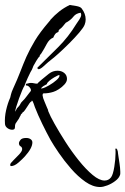

<svg xmlns="http://www.w3.org/2000/svg" viewBox="-23 -510 503 771"><path d="M82 44Q93 44 100 49Q107 54 107 62Q107 85 76 119Q68 128 51.5 142.5Q35 157 21 157Q18 157 18 151Q18 146 30 134.5Q42 123 54 110Q66 97 66 89Q66 81 59.5 77.5Q53 74 53 64Q53 60 59 52Q65 44 82 44ZM379 241Q350 241 320 220Q290 199 262.5 167.5Q235 136 213.5 104.5Q192 73 180 52Q164 23 146.5 -13Q129 -49 117 -80Q116 -83 112 -94.5Q108 -106 105 -106Q104 -106 104 -103Q100 -102 95.5 -95.5Q91 -89 86 -81Q83 -77 78 -69Q73 -61 68 -59Q66 -54 63.5 -53Q61 -52 59 -45L57 -42Q54 -34 47 -25Q45 -22 43 -19Q41 -16 39 -13Q37 -8 37 1.5Q37 11 26 11Q16 11 7 4.5Q-2 -2 -3 -12Q-5 -39 1.5 -67.5Q8 -96 18 -118Q20 -125 20.5 -128.5Q21 -132 22 -134Q23 -138 24.5 -142Q26 -146 30 -155Q47 -192 58.5 -222Q70 -252 83 -282Q97 -313 117 -346.5Q137 -380 174 -423L179 -429V-430Q196 -449 215 -464Q234 -479 257 -490Q265 -489 282.5 -486Q300 -483 305 -476Q321 -455 321 -432Q321 -427 320 -421.5Q319 -416 317 -411Q313 -400 295.5 -379.5Q278 -359 255.5 -336.5Q233 -314 212.5 -295.5Q192 -277 181 -269Q180 -268 177 -265.5Q174 -263 171 -261Q164 -255 151.5 -243.5Q139 -232 131 -232Q130 -233 130 -233.5Q130 -234 130 -234Q130 -234 129 -234.5Q128 -235 127 -235V-238Q169 -279 210.5 -320.5Q252 -362 283 -413Q288 -420 295.5 -431.5Q303 -443 303 -450Q303 -454 302 -456L301 -459Q282 -456 272.5 -444Q263 -432 249 -423Q242 -419 241 -418.5Q240 -418 234 -410L230 -405Q226 -400 223.5 -398Q221 -396 216 -392Q211 -387 212 -382Q203 -379 198.5 -373Q194 -367 191 -359Q175 -353 164.5 -333Q154 -313 145 -299Q143 -295 139.5 -291.5Q136 -288 136 -283Q132 -281 123 -266Q114 -251 111 -245Q110 -242 108 -237Q106 -232 105 -230Q104 -229 99 -219.5Q94 -210 88.5 -197.5Q83 -185 79 -175.5Q75 -166 75 -165Q72 -161 66 -147Q60 -133 53.5 -115Q47 -97 42.5 -82Q38 -67 38 -62Q39 -62 41.5 -68Q44 -74 45 -75Q49 -79 52.5 -83Q56 -87 58 -91L59 -93Q62 -99 67 -103.5Q72 -108 76 -113Q78 -115 83.5 -122.5Q89 -130 95 -137.5Q101 -145 101 -145V-149Q101 -154 95 -160.5Q89 -167 81 -167V-173Q86 -174 91 -175.5Q96 -177 101 -177Q108 -177 114 -175.5Q120 -174 127 -174Q131 -179 135.5 -182.5Q140 -186 144 -190Q158 -202 173.5 -214Q189 -226 208 -226Q224 -226 235 -217Q246 -208 246 -193Q246 -182 236 -171Q226 -160 213.5 -152Q201 -144 191 -141Q172 -135 151 -135Q149 -134 148.5 -131.5Q148 -129 148 -127Q149 -117 156 -101.5Q163 -86 167 -75Q169 -72 169.5 -69Q170 -66 171 -63Q178 -45 196.5 -12Q215 21 240 60Q265 99 293.5 134.5Q322 170 349 192.5Q376 215 397 215Q413 215 423 202Q431 191 436 160Q441 129 441 105Q441 100 441 95.5Q441 91 440 87H446V89H447Q451 98 451 107Q452 117 454 127Q456 137 457 147Q458 155 459 163Q460 171 460 179Q460 183 460 187Q460 191 458 195Q454 206 439.5 217Q425 228 408 234.5Q391 241 379 241ZM130 -234 129 -233Q129 -233 129 -233.5Q129 -234 130 -234ZM142 -154H143L147 -156L148 -155Q158 -158 174.5 -167.5Q191 -177 204 -188.5Q217 -200 216 -208Q216 -209 215.5 -208.5Q215 -208 215 -208H211Q206 -206 195 -199.5Q184 -193 175 -185.5Q166 -178 165 -172Q159 -169 151.5 -164.5Q144 -160 142 -154Z"/></svg>

Font: Qwitcher Grypen
Style: Bold
Weight: 700
Designer: Robert E. Leuschke
Foundry: Robert E. Leuschke
Version: Version 1.100; ttfautohint (v1.8.3)